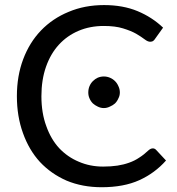

<svg xmlns="http://www.w3.org/2000/svg" viewBox="-20 -745 710 772"><path d="M594.7 -148.4Q602.5 -148.4 608.4 -141.6Q621.1 -127.9 647.5 -99.6Q602.5 -48.8 540 -20.5Q477.5 7.8 388.7 7.8Q311.5 7.8 248 -18.6Q185.5 -45.9 140.6 -93.8Q96.7 -141.6 72.3 -210Q47.9 -277.3 47.9 -358.4Q47.9 -439.5 73.2 -506.8Q98.6 -574.2 144.5 -622.1Q191.4 -670.9 255.9 -697.3Q320.3 -724.6 398.4 -724.6Q474.6 -724.6 533.2 -700.2Q591.8 -675.8 635.7 -633.8Q625 -619.1 603.5 -588.9Q600.6 -584 596.7 -581.1Q591.8 -577.1 584 -577.1Q574.2 -577.1 561.5 -586.9Q548.8 -596.7 527.3 -609.4Q506.8 -621.1 474.6 -630.9Q443.4 -640.6 397.5 -640.6Q341.8 -640.6 295.9 -621.1Q250 -601.6 216.8 -565.4Q183.6 -529.3 165 -476.6Q146.5 -423.8 146.5 -358.4Q146.5 -291 166 -238.3Q184.6 -185.5 217.8 -149.4Q252 -113.3 296.9 -94.7Q341.8 -75.2 394.5 -75.2Q426.8 -75.2 452.1 -79.1Q477.5 -83 499 -90.8Q521.5 -98.6 540 -111.3Q558.6 -123 577.1 -140.6Q585.9 -148.4 594.7 -148.4ZM461.9 -373Q461.9 -360.4 456.1 -349.6Q451.2 -337.9 442.4 -329.1Q433.6 -321.3 421.9 -316.4Q410.2 -310.5 397.5 -310.5Q384.8 -310.5 373 -316.4Q362.3 -321.3 353.5 -329.1Q344.7 -337.9 339.8 -349.6Q335 -360.4 335 -373Q335 -386.7 339.8 -398.4Q344.7 -410.2 353.5 -418.9Q362.3 -427.7 373 -432.6Q384.8 -437.5 397.5 -437.5Q410.2 -437.5 421.9 -432.6Q433.6 -427.7 442.4 -418.9Q451.2 -410.2 456.1 -398.4Q461.9 -386.7 461.9 -373Z"/></svg>

Font: Lato
Style: Regular
Weight: 400
Designer: Lukasz Dziedzic with Adam Twardoch and Botio Nikoltchev
Version: Version 2.015; 2015-08-06; http://www.latofonts.com/